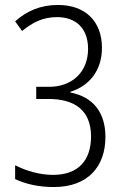

<svg xmlns="http://www.w3.org/2000/svg" viewBox="-20 -744 499 774"><path d="M391 -551C391 -658 324 -724 214 -724C142 -724 87 -699 41 -658L69 -619C112 -654 153 -675 210 -675C287 -675 335 -629 335 -547C335 -452 269 -394 178 -394H126V-345H176C279 -345 347 -301 347 -194C347 -99 297 -39 194 -39C141 -39 85 -55 41 -78V-22C86 -1 138 10 197 10C335 10 405 -73 405 -192C405 -293 353 -354 264 -371V-374C338 -397 391 -458 391 -551Z"/></svg>

Font: Noto Sans Myanmar Condensed Light
Style: Regular
Weight: 300
Width: 3
Designer: Monotype Design Team
Foundry: Monotype Imaging Inc.
Version: Version 2.107